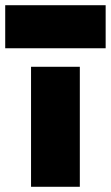

<svg xmlns="http://www.w3.org/2000/svg" viewBox="-70 -716 425 736"><path d="M49 -460V0H236V-460ZM-50 -531H335V-696H-50Z"/></svg>

Font: Jost Black
Style: Regular
Weight: 900
Version: Version 3.710